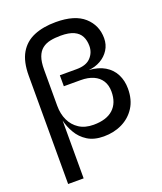

<svg xmlns="http://www.w3.org/2000/svg" viewBox="-163 -814 942 1117"><g transform="rotate(-20 308.5 -255.0)"><path d="M580 -203Q580 -134 549.5 -86.5Q519 -39 468 -14Q417 11 354 11Q294 11 254 -14Q214 -39 191 -79Q169 -116 159 -158V200H63V-470Q63 -557 93.5 -609.5Q124 -662 181 -686Q238 -710 317 -710Q434 -710 492 -658Q550 -606 550 -526Q550 -486 530 -454.5Q510 -423 476.5 -404Q443 -385 403 -382Q461 -378 500.5 -354.5Q540 -331 560 -291.5Q580 -252 580 -203ZM338 -411Q397 -411 425.5 -441Q454 -471 454 -513Q454 -547 441 -572.5Q428 -598 398 -612Q368 -626 317 -626Q281 -626 252 -620Q223 -614 202 -597.5Q181 -581 170 -551Q159 -521 159 -473V-249Q159 -199 177.5 -159.5Q196 -120 232 -96.5Q268 -73 321 -73Q401 -73 442.5 -111Q484 -149 484 -219Q484 -259 466.5 -286.5Q449 -314 416.5 -328.5Q384 -343 338 -343H234V-411Z"/></g></svg>

Font: Syne Med Modified
Style: Regular
Weight: 500
Designer: Lucas Descroix
Foundry: Bonjour Monde
Version: Version 2.200